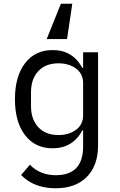

<svg xmlns="http://www.w3.org/2000/svg" viewBox="-20 -796 640 1028"><path d="M505 -17Q505 90 445 151Q385 212 278 212Q162 212 93 141L140 86Q194 142 279 142Q352 142 388.5 103.5Q425 65 425 -12V-98H421Q396 -51 356 -26.5Q316 -2 262 -2Q168 -2 114 -72.5Q60 -143 60 -265Q60 -387 114 -457.5Q168 -528 262 -528Q316 -528 356 -503.5Q396 -479 421 -432H425V-516H505ZM425 -179V-351Q425 -401 387 -429Q349 -457 293 -457Q224 -457 185 -415Q146 -373 146 -302V-228Q146 -157 185 -115Q224 -73 293 -73Q349 -73 387 -101Q425 -129 425 -179ZM306 -776H367L339 -587H230Z"/></svg>

Font: iA Writer Quattro V
Style: Regular
Weight: 400
Designer: Mike Abbink, Paul van der Laan, Pieter van Rosmalen, Oliver Reichenstein
Foundry: Information Architects Inc.
Version: Version 2.000